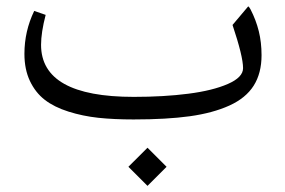

<svg xmlns="http://www.w3.org/2000/svg" viewBox="-20 -383 913 614"><path d="M451.7 89.4 512.7 150.4 451.7 211.4 390.6 150.4ZM407.2 -1Q344.2 -1 294.4 -6.3Q244.6 -11.7 199 -26.1Q153.3 -40.5 123.3 -63.7Q93.3 -86.9 75.7 -124Q58.1 -161.1 58.1 -210.9Q58.1 -283.2 89.4 -348.1L126 -335.4Q111.3 -278.8 111.3 -239.7Q111.3 -73.2 407.7 -73.2Q504.4 -73.2 582.3 -83.3Q660.2 -93.3 708.7 -114.5Q757.3 -135.7 757.3 -165Q757.3 -202.6 723.6 -303.2L773.9 -362.8Q777.3 -360.4 781.2 -353Q798.8 -318.8 807.6 -283.2Q816.4 -247.6 816.4 -206.5Q816.4 -148.9 791.3 -109.1Q766.1 -69.3 713.4 -45.4Q660.6 -21.5 586.7 -11.2Q512.7 -1 407.2 -1Z"/></svg>

Font: Sahel Light FD
Style: Light-FD
Weight: 300
Foundry: Saber Rastikerdar (saber.rastikerdar@gmail.com)
Version: Version 3.3.0